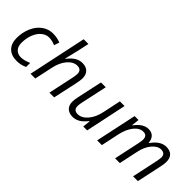

<svg xmlns="http://www.w3.org/2000/svg" viewBox="62 -1551 2353 2353"><g transform="rotate(45 1238.5 -375.0)"><path d="M247.1 9.8Q152.3 9.8 100.1 -42.5Q47.9 -94.7 47.9 -190.7Q47.9 -286.6 83.7 -369.4Q119.6 -452.1 183.6 -498.5Q247.6 -544.9 327.1 -544.9Q394.5 -544.9 458 -520L435.1 -451.2Q376.5 -476.1 325.2 -476.1Q273.9 -476.1 228 -438.5Q182.6 -400.4 157.2 -334.5Q131.8 -268.6 131.8 -189.9Q131.8 -127.4 164.3 -92.8Q196.8 -58.1 251.7 -58.1Q306.6 -58.1 381.8 -90.8V-21Q321.3 9.8 247.1 9.8Z M887.2 -403.8Q887.2 -476.1 815.4 -476.1Q748 -476.1 690.9 -410.4Q633.8 -344.7 610.4 -231L561 0H479L640.1 -759.8H722.2Q716.8 -734.9 706.1 -684.1Q695.3 -633.3 688.5 -603.5Q670.9 -523.4 647 -432.1H652.3Q697.3 -490.7 741.9 -517.3Q786.6 -543.9 836.4 -543.9Q900.4 -543.9 935.3 -508.8Q970.2 -473.6 970.2 -409.2Q970.2 -379.9 953.9 -301Q937.5 -222.2 888.2 0H806.2L878.4 -337.9Q887.2 -383.8 887.2 -403.8Z M1165.5 -127.9Q1165.5 -58.1 1237.3 -58.1Q1237.8 -58.1 1238.3 -58.1Q1304.2 -58.1 1362.3 -124.8Q1420.4 -191.4 1443.4 -303.2L1492.2 -535.2H1573.2L1460.4 0H1392.6L1403.3 -99.1H1397.5Q1350.1 -38.6 1306.6 -14.4Q1263.2 9.8 1216.3 9.8Q1153.3 9.8 1117.9 -24.4Q1082.5 -58.6 1082.5 -121.1Q1082.5 -152.8 1093.3 -205.1L1164.6 -535.2H1247.6L1174.3 -195.8Q1165.5 -152.3 1165.5 -127.9Z M2025.4 -403.8Q2025.4 -439.5 2009.5 -457.8Q1993.7 -476.1 1958.5 -476.1Q1895 -476.1 1841.8 -410.2Q1788.6 -344.2 1764.6 -231.9L1715.3 0H1633.3L1747.6 -535.2H1815.4L1804.7 -436H1809.6Q1889.2 -544.9 1981.4 -544.9Q2035.6 -544.9 2065.9 -513.9Q2096.2 -482.9 2101.6 -424.8H2105.5Q2188 -544.9 2290.5 -544.9Q2352.5 -544.9 2386.5 -511.5Q2420.4 -478 2420.4 -415Q2420.4 -380.4 2409.7 -328.1L2339.4 0H2256.3L2328.6 -337.9Q2338.4 -389.6 2338.4 -409.2Q2338.4 -440.9 2321 -458.5Q2303.7 -476.1 2268.6 -476.1Q2268.1 -476.1 2267.6 -476.1Q2207.5 -476.1 2153.6 -412.1Q2099.6 -348.1 2078.6 -244.1L2026.4 0H1944.3L2016.6 -337.9Q2025.4 -383.8 2025.4 -403.8Z"/></g></svg>

Font: Open Sans Hebrew
Style: Italic
Weight: 400
Italic angle: -12°
Foundry: Ascender Corporation, Yanek Iontef
Version: Version 2.001;PS 002.001;hotconv 1.0.70;makeotf.lib2.5.58329